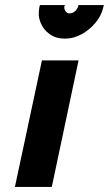

<svg xmlns="http://www.w3.org/2000/svg" viewBox="-20 -740 431 760"><path d="M39 0H185L291 -501H146ZM391 -720H291L289 -715Q287 -705 277.5 -696Q268 -687 256 -687Q245 -687 239 -696Q233 -705 235 -715L237 -720H138L136 -712Q129 -679 140.5 -650.5Q152 -622 177 -604.5Q202 -587 237 -587Q271 -587 303 -604.5Q335 -622 358.5 -650.5Q382 -679 389 -712Z"/></svg>

Font: Advent Pro ExtraBold
Style: Italic
Weight: 800
Italic angle: -12°
Version: Version 3.000